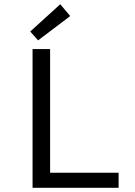

<svg xmlns="http://www.w3.org/2000/svg" viewBox="-20 -888 640 908"><path d="M134 0V-656H217V-71H541V0ZM160 -697 123 -739 265 -868 312 -812Z"/></svg>

Font: Source Code Variable
Style: Regular
Weight: 400
Monospace: yes
Designer: Paul D. Hunt, Teo Tuominen
Foundry: Adobe Systems Incorporated
Version: Version 1.010;hotconv 1.0.106;makeotfexe 2.5.65593